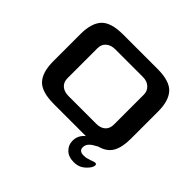

<svg xmlns="http://www.w3.org/2000/svg" viewBox="-177 -788 1150 1150"><g transform="rotate(45 398.5 -213.0)"><path d="M559 61Q559 76 568.5 84Q578 92 596 92Q613 92 624.5 89Q636 86 653 80Q669 73 678 73Q689 73 689 84Q689 99 674 117Q657 138 636 150Q615 162 583 162Q539 162 513.5 137Q488 112 488 76Q488 30 525 0H253Q151 0 110.5 -43Q70 -86 70 -179V-410Q70 -501 110 -544.5Q150 -588 253 -588H545Q646 -588 686.5 -544.5Q727 -501 727 -410V-179Q727 -106 703 -64.5Q679 -23 622 -8Q616 -4 598.5 5.5Q581 15 570 29Q559 43 559 61ZM517 -96Q554 -96 574.5 -115Q595 -134 595 -167V-422Q595 -451 573.5 -471.5Q552 -492 517 -492H282Q246 -492 224 -473Q202 -454 202 -422V-167Q202 -134 223.5 -115Q245 -96 282 -96Z"/></g></svg>

Font: Gold
Style: Regular
Weight: 400
Designer: jaiki
Version: Version 1.000